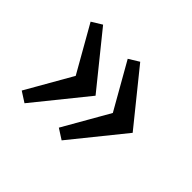

<svg xmlns="http://www.w3.org/2000/svg" viewBox="-96 -583 684 684"><g transform="rotate(45 245.5 -241.0)"><path d="M45 -68 144 -241 45 -415 84 -439 244 -241 84 -43ZM232 -68 331 -241 232 -415 271 -439 431 -241 271 -43Z"/></g></svg>

Font: Caladea
Style: Regular
Weight: 400
Designer: Carolina Giovagnoli and Andres Torresi
Foundry: Carolina Giovagnoli & Andres Torresi
Version: Version 1.001